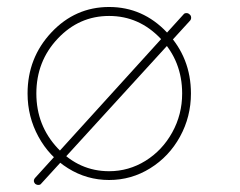

<svg xmlns="http://www.w3.org/2000/svg" viewBox="-20 -510 680 544"><path d="M80.1 11.2Q71.3 2 81.1 -7.8L500 -469.2Q502.4 -472.7 507.8 -472.9Q513.2 -473.1 517.1 -469.2Q521 -466.3 521.5 -461.2Q522 -456.1 519 -452.1L97.2 9.8Q95.7 12.7 91.6 13.7Q87.4 14.6 84 13.2Q83.5 13.2 82 12.2Q80.6 11.2 80.1 11.2ZM58.1 -245.1Q58.1 -346.2 125.7 -418.2Q193.4 -490.2 289.1 -490.2Q384.8 -490.2 452.9 -418.2Q521 -346.2 521 -245.1Q521 -179.2 490 -122.8Q459 -66.4 405.5 -33.2Q352.1 0 289.1 0Q226.1 0 172.9 -33.2Q119.6 -66.4 88.9 -122.8Q58.1 -179.2 58.1 -245.1ZM83 -245.1Q83 -154.3 143.8 -89.6Q204.6 -24.9 289.1 -24.9Q344.7 -24.9 392.3 -54.4Q439.9 -84 468 -134.8Q496.1 -185.5 496.1 -245.1Q496.1 -336.4 435.1 -400.6Q374 -464.8 289.1 -464.8Q204.1 -464.8 143.6 -400.6Q83 -336.4 83 -245.1Z"/></svg>

Font: Quicksand
Style: Light
Weight: 300
Designer: Andrew Paglinawan
Foundry: Andrew Paglinawan
Version: 1.002